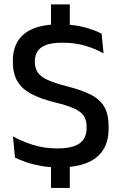

<svg xmlns="http://www.w3.org/2000/svg" viewBox="-20 -764 564 890"><path d="M303.5 -597.5H216.5V-743.5H303.5ZM303.5 107H216.5V-56.5H303.5ZM253.5 12Q208 12 169.5 5Q131 -2 100.8 -12.5Q70.5 -23 49.5 -33.5L40 -132Q78.5 -110 131.2 -93Q184 -76 245.5 -76Q315.5 -76 348.5 -99.2Q381.5 -122.5 381.5 -169.5V-177Q381.5 -207.5 368.2 -227.2Q355 -247 323.5 -261.2Q292 -275.5 238 -288.5Q167 -306 123.2 -329.8Q79.5 -353.5 59.5 -389.2Q39.5 -425 39.5 -478.5V-483.5Q39.5 -564 93 -607.5Q146.5 -651 253.5 -651Q322 -651 370.8 -637.8Q419.5 -624.5 451 -608L460 -516.5Q423.5 -537.5 376 -551.8Q328.5 -566 269 -566Q222.5 -566 194.5 -555.8Q166.5 -545.5 154 -526.2Q141.5 -507 141.5 -480V-478Q141.5 -450 154 -430Q166.5 -410 198.2 -394.8Q230 -379.5 288.5 -364.5Q358 -347 400.8 -325.2Q443.5 -303.5 463.5 -268.8Q483.5 -234 483.5 -177.5V-167.5Q483.5 -79 426 -33.5Q368.5 12 253.5 12Z"/></svg>

Font: Anek Latin Medium
Style: Regular
Weight: 500
Designer: Yesha Goshar
Foundry: Ek Type
Version: Version 1.003